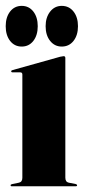

<svg xmlns="http://www.w3.org/2000/svg" viewBox="-21 -650 299 670"><path d="M207 -447.5V-30Q207 -15 219 -12.5L242.5 -8Q248 -6.5 248 -3.5Q248 0 243.5 0H20Q16 0 16 -3.5Q16 -6.5 21 -7.5L45 -12.5Q57 -15 57 -29.5V-390Q57 -397.5 49.5 -397.5H23.5Q18 -397.5 18 -401.5Q18 -404 23 -405.5L189 -452Q198 -454 201 -454Q207 -454 207 -447.5ZM54.8 -487.5Q29.7 -487.5 14.3 -507.2Q-1.1 -527 -1.1 -558.5Q-1.1 -590 14.3 -609.8Q29.7 -629.5 54.8 -629.5Q79.9 -629.5 95.3 -609.8Q110.7 -590 110.7 -558.5Q110.7 -527 95.3 -507.2Q79.9 -487.5 54.8 -487.5ZM194.5 -487.5Q169.7 -487.5 154 -507.2Q138.2 -527 138.2 -558.5Q138.2 -589.5 154 -609.5Q169.7 -629.5 194.5 -629.5Q220 -629.5 235.5 -609.8Q251.1 -590 251.1 -558.5Q251.1 -527 235.5 -507.2Q220 -487.5 194.5 -487.5Z"/></svg>

Font: Fraunces 144pt
Style: Bold
Weight: 700
Version: Version 1.000;[b76b70a41]